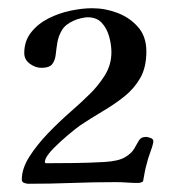

<svg xmlns="http://www.w3.org/2000/svg" viewBox="-20 -823 430 467"><path d="M353 -480Q353 -473 346 -454Q339 -435 337 -425Q334 -415 332 -404Q330 -393 328 -382Q323 -378 315 -378Q302 -378 288.5 -379Q275 -380 261 -380Q208 -380 155 -378Q102 -376 49 -376Q45 -376 39 -378Q33 -380 33 -386Q33 -413 51.5 -442Q70 -471 97 -499Q124 -527 151.5 -551Q179 -575 197 -593Q218 -613 234.5 -639Q251 -665 251 -696Q251 -714 245.5 -734Q240 -754 227.5 -767.5Q215 -781 193 -781Q187 -781 176.5 -778.5Q166 -776 160 -773Q139 -764 130.5 -749.5Q122 -735 119.5 -719.5Q117 -704 115.5 -690Q114 -676 107 -667Q100 -658 81 -658Q66 -658 52.5 -668Q39 -678 39 -694Q39 -723 55.5 -744Q72 -765 97.5 -778Q123 -791 151.5 -797Q180 -803 204 -803Q236 -803 266 -791.5Q296 -780 316 -757Q336 -734 336 -698Q336 -659 321 -633Q306 -607 282 -588Q258 -569 230 -552.5Q202 -536 175 -518Q165 -511 146.5 -495.5Q128 -480 112 -464Q96 -448 91 -437Q89 -431 89 -428Q91 -426 92 -426Q127 -426 163 -426.5Q199 -427 234 -429Q268 -431 284 -440.5Q300 -450 306.5 -461.5Q313 -473 318 -481.5Q323 -490 335 -490Q339 -490 346 -487.5Q353 -485 353 -480Z"/></svg>

Font: Kaisei Decol
Style: Bold
Weight: 700
Designer: Font-Kai, 金井和夫
Foundry: KAZUO KANAI
Version: Version 5.003